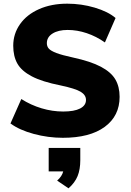

<svg xmlns="http://www.w3.org/2000/svg" viewBox="-20 -741 712 1045"><path d="M37 -69 96 -202Q148 -169 206.5 -151.5Q265 -134 324 -134Q384 -134 416 -150.5Q448 -167 448 -197Q448 -224 419 -241.5Q390 -259 310 -276Q209 -296 153 -325.5Q97 -355 74.5 -395Q52 -435 52 -492Q52 -557 89 -609.5Q126 -662 193 -691.5Q260 -721 346 -721Q423 -721 495.5 -699.5Q568 -678 609 -643L551 -510Q504 -543 452 -560.5Q400 -578 348 -578Q297 -578 266 -558.5Q235 -539 235 -506Q235 -488 246 -476Q257 -464 287 -452.5Q317 -441 377 -428Q474 -407 529.5 -377.5Q585 -348 608 -308.5Q631 -269 631 -214Q631 -110 550 -50.5Q469 9 322 9Q242 9 164 -12Q86 -33 37 -69ZM417 64V131Q417 181 402.5 217Q388 253 353 284L291 242Q318 218 324 192H245V64Z"/></svg>

Font: Muli Black
Style: Regular
Weight: 900
Designer: Vernon Adams
Foundry: Vernon Adams
Version: Version 2.001